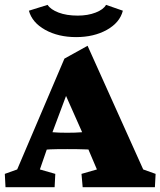

<svg xmlns="http://www.w3.org/2000/svg" viewBox="-23 -782 670 802"><path d="M0 0 -2.9 -55.7 48.8 -74.2 246.1 -537.1 342.8 -590.8 575.2 -74.2 627 -55.7 624 0H322.3L317.4 -55.7L381.8 -74.2L334 -186.5L323.2 -222.7L230.5 -431.6L263.7 -410.2L195.3 -227.5L186.5 -198.2L143.6 -74.2L208 -55.7L205.1 0ZM158.2 -156.2V-232.4Q178.7 -231.4 199.7 -229.5Q220.7 -227.5 257.8 -227.5Q293.9 -227.5 316.4 -229.5Q338.9 -231.4 358.4 -232.4V-157.2Q350.6 -157.2 327.1 -158.2Q303.7 -159.2 257.8 -159.2Q210 -159.2 188 -158.2Q166 -157.2 158.2 -156.2ZM419.9 -761.7 490.2 -737.3Q477.5 -687.5 423.3 -657.2Q369.1 -627 294.9 -627Q220.7 -627 166 -657.2Q111.3 -687.5 97.7 -737.3L175.8 -761.7Q188.5 -742.2 221.7 -729.5Q254.9 -716.8 301.8 -716.8Q343.8 -716.8 376.5 -729.5Q409.2 -742.2 419.9 -761.7Z"/></svg>

Font: Crimson Pro Black
Style: Regular
Weight: 900
Designer: Jacques Le Bailly
Foundry: Baron von Fonthausen
Version: Version 1.003